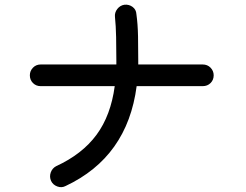

<svg xmlns="http://www.w3.org/2000/svg" viewBox="-20 -772 1040 813"><path d="M257.8 15.6Q241.2 24.4 222.7 17.6Q204.1 10.7 196.3 -5.9Q188.5 -23.4 194.8 -41.5Q201.2 -59.6 217.8 -68.4Q328.1 -119.1 388.7 -201.2Q449.2 -283.2 465.8 -407.2H152.3Q132.8 -407.2 119.6 -420.4Q106.4 -433.6 106.4 -453.1Q106.4 -471.7 119.6 -485.4Q132.8 -499 152.3 -499H472.7V-516.6Q472.7 -565.4 471.7 -614.3Q470.7 -663.1 466.8 -700.2Q464.8 -718.8 476.6 -733.9Q488.3 -749 506.8 -752Q526.4 -753.9 541.5 -742.7Q556.6 -731.4 557.6 -711.9Q563.5 -669.9 564.5 -618.2Q565.4 -566.4 565.4 -515.6V-499H837.9Q858.4 -499 871.6 -485.4Q884.8 -471.7 884.8 -453.1Q884.8 -433.6 871.6 -420.4Q858.4 -407.2 837.9 -407.2H558.6Q519.5 -107.4 257.8 15.6Z"/></svg>

Font: KTXP_ComRound
Style: Medium
Weight: 500
Version: Version 1.01;May 16, 2022;FontCreator 13.0.0.2683 64-bit